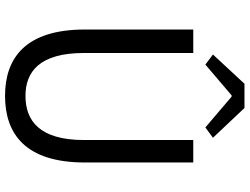

<svg xmlns="http://www.w3.org/2000/svg" viewBox="-134 -842 989 761"><g transform="rotate(90 360.5 -461.5)"><path d="M360 13C510 13 624 -67 624 -303V-733H535V-300C535 -123 458 -68 360 -68C265 -68 190 -123 190 -300V-733H97V-303C97 -67 211 13 360 13ZM196 -811 236 -781 358 -885H363L485 -781L526 -811L408 -936H312Z"/></g></svg>

Font: Noto Sans Japanese Regular
Style: Regular
Weight: 400
Designer: Ryoko NISHIZUKA (kana & ideographs); Paul D. Hunt (Latin, Greek & Cyrillic); Wenlong ZHANG (bopomofo); Sandoll Communica
Foundry: Adobe Systems Incorporated
Version: Version 1.000;PS 1;hotconv 1.0.78;makeotf.lib2.5.61930